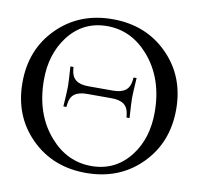

<svg xmlns="http://www.w3.org/2000/svg" viewBox="-81 -820 939 907"><g transform="rotate(10 388.0 -366.5)"><path d="M446.8 -366.2H329.6Q289.6 -366.2 269.3 -350.6Q249 -335 245.6 -302.2L244.1 -288.6H229.5Q234.4 -363.3 234.4 -384.3Q234.4 -405.8 229.5 -480.5H244.1L245.6 -466.8Q249 -434.1 269.3 -418.5Q289.6 -402.8 329.6 -402.8H446.8Q486.8 -402.8 507.1 -418.5Q527.3 -434.1 530.8 -466.8L532.2 -480.5H546.9Q542 -405.8 542 -384.3Q542 -363.3 546.9 -288.6H532.2L530.8 -302.2Q527.3 -335 507.1 -350.6Q486.8 -366.2 446.8 -366.2ZM19.5 -366.7Q19.5 -526.4 124 -630.4Q228.5 -734.9 388.2 -734.9Q547.9 -734.9 652.3 -630.4Q756.8 -525.9 756.8 -366.7Q756.8 -206.5 652.3 -102.1Q548.3 2.4 388.2 2.4Q228.5 2.4 124 -102.1Q19.5 -206.5 19.5 -366.7ZM408.2 -34.2Q524.4 -34.2 595.7 -127.9Q659.2 -211.4 659.2 -335.9Q659.2 -498.5 566.9 -604Q483.9 -698.2 368.2 -698.2Q251.5 -698.2 180.7 -604Q117.2 -518.6 117.2 -397.5Q117.2 -231.9 209.5 -127.9Q291.5 -34.2 408.2 -34.2Z"/></g></svg>

Font: Flanker
Style: Regular
Weight: 400
Designer: Flanker
Foundry: Flanker
Version: Version 2.027